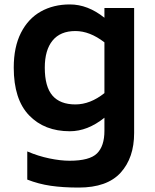

<svg xmlns="http://www.w3.org/2000/svg" viewBox="-20 -595 697 866"><path d="M585 -559V5Q585 117 524 184Q463 251 335 251Q264 251 209 243Q154 235 103 215V88Q152 109 202.5 119.5Q253 130 294 130Q384 130 417.5 97Q451 64 451 -5V-64Q375 -3 295 -3Q180 -3 111 -75Q42 -147 42 -290Q42 -383 74.5 -447Q107 -511 164 -543Q221 -575 295 -575Q376 -575 451 -515V-559ZM451 -175V-404Q385 -455 320 -455Q252 -455 217 -412Q182 -369 182 -290Q182 -204 216.5 -164Q251 -124 320 -124Q387 -124 451 -175Z"/></svg>

Font: Biryani
Style: Bold
Weight: 700
Designer: Dan Reynolds and Mathieu Reguer
Foundry: Dan Reynolds and Mathieu Reguer
Version: Version 1.004; ttfautohint (v1.1) -l 5 -r 5 -G 72 -x 0 -D la